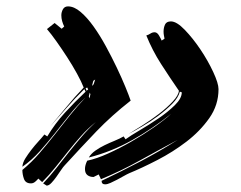

<svg xmlns="http://www.w3.org/2000/svg" viewBox="-20 -653 754 601"><path d="M273 -99Q261 -99 253.5 -105Q246 -111 246 -124Q246 -136 253 -150Q282 -156 318.5 -172.5Q355 -189 391.5 -210Q428 -231 461 -254Q494 -277 516 -297Q459 -251 394 -214.5Q329 -178 258 -160Q265 -172 278.5 -181.5Q292 -191 307.5 -198.5Q323 -206 339 -212.5Q355 -219 367 -226L373 -217Q388 -228 417 -245Q446 -262 475.5 -282Q505 -302 527 -323.5Q549 -345 549 -364L543 -366Q538 -347 519 -328Q500 -309 476 -291Q452 -273 426 -258Q401 -243 383 -234Q400 -244 425 -260Q452 -277 477.5 -296.5Q503 -316 521 -335.5Q539 -355 540 -369Q511 -411 484 -453Q457 -495 438 -542Q445 -544 451 -548Q457 -552 464 -552Q472 -552 478 -541.5Q484 -531 486 -526L495 -532Q494 -537 493 -542.5Q492 -548 492 -554Q492 -566 496.5 -576Q501 -586 515 -586Q533 -586 558.5 -559.5Q584 -533 607.5 -498Q631 -463 647.5 -427.5Q664 -392 664 -374Q664 -324 635 -283Q606 -242 563.5 -209.5Q521 -177 472.5 -152Q424 -127 385 -111Q378 -108 367.5 -102Q357 -96 346.5 -90.5Q336 -85 326 -80.5Q316 -76 309 -76Q298 -76 298 -87Q359 -116 419 -147.5Q479 -179 536 -215Q476 -183 417.5 -150.5Q359 -118 296 -92L289 -107ZM389 -338Q329 -291 281.5 -241.5Q234 -192 183 -136Q178 -131 171 -120.5Q164 -110 156.5 -99.5Q149 -89 141 -80.5Q133 -72 126 -72L115 -79Q137 -102 156.5 -127Q176 -152 195.5 -176.5Q215 -201 235.5 -225Q256 -249 280 -271Q255 -251 234 -227.5Q213 -204 193.5 -179.5Q174 -155 154 -130Q134 -105 112 -83L100 -94Q96 -89 90 -84Q84 -79 77 -79Q60 -79 55 -93Q50 -107 50 -121Q79 -145 103.5 -173.5Q128 -202 151.5 -232Q175 -262 198.5 -291.5Q222 -321 248 -348Q221 -323 198 -294L152 -236Q129 -207 104.5 -179.5Q80 -152 50 -131Q51 -144 59.5 -157.5Q68 -171 78.5 -184.5Q89 -198 100 -210Q111 -222 119 -232L128 -226Q152 -266 183 -300Q214 -334 248 -366L244 -374Q215 -346 188 -315Q162 -286 137 -257Q162 -287 187 -317Q213 -349 242 -379Q235 -397 221 -422.5Q207 -448 190.5 -473.5Q174 -499 157 -523Q140 -547 127 -562L151 -581L173 -563L181 -570Q177 -578 174.5 -587Q172 -596 172 -605Q172 -615 177 -624Q182 -633 193 -633Q212 -633 232.5 -615.5Q253 -598 273 -570Q293 -542 311.5 -508Q330 -474 345.5 -441.5Q361 -409 372.5 -381Q384 -353 389 -338ZM272 -400 268 -384 273 -389 278 -404ZM251 -369 256 -373 253 -379 248 -377ZM258 -351 260 -345 263 -358 261 -363Z"/></svg>

Font: Finger Paint
Style: Regular
Weight: 400
Designer: Ralph du Carrois
Foundry: Ralph du Carrois
Version: Version 1.002